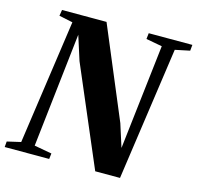

<svg xmlns="http://www.w3.org/2000/svg" viewBox="-123 -856 997 969"><g transform="rotate(15 375.0 -371.5)"><path d="M-16.5 0 -14 -29.5 57.5 -46 150.5 -696.5 79 -711.5 84 -743H316.5L516 -267.5L554 -148L617.5 -696.5L533.5 -712L537 -743H765L762 -712L685.5 -696L586 0H456.5L236 -516.5L195.5 -643.5L128 -46L219.5 -29.5L216 0Z"/></g></svg>

Font: Merriweather 96pt ExtraBold
Style: Italic
Weight: 800
Italic angle: -7.8°
Version: Version 2.101